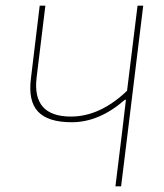

<svg xmlns="http://www.w3.org/2000/svg" viewBox="-20 -657 580 677"><path d="M485 -637 431 -195 407 0H387L411 -195L424 -305H420Q330 -226 233 -226Q149 -226 114 -263.5Q79 -301 89 -380L120 -637H140L109 -383Q93 -246 230 -246Q333 -246 428 -337L465 -637Z"/></svg>

Font: Alegreya Sans SC Thin
Style: Italic
Weight: 100
Italic angle: -7°
Designer: Juan Pablo del Peral
Foundry: Huerta Tipografica
Version: Version 2.007